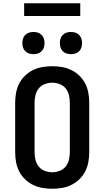

<svg xmlns="http://www.w3.org/2000/svg" viewBox="-20 -1149 640 1177"><path d="M300 8Q270 8 240 3Q210 -2 182.5 -15.5Q155 -29 133 -50.5Q111 -72 97.5 -98.5Q84 -125 78.5 -155Q73 -185 73 -215V-520Q73 -550 78.5 -580Q84 -610 97.5 -636.5Q111 -663 133 -684.5Q155 -706 182.5 -719.5Q210 -733 240 -738Q270 -743 300 -743Q330 -743 360 -738Q390 -733 417.5 -719.5Q445 -706 467 -684.5Q489 -663 502.5 -636.5Q516 -610 521.5 -580Q527 -550 527 -520V-215Q527 -185 521.5 -155Q516 -125 502.5 -98.5Q489 -72 467 -50.5Q445 -29 417.5 -15.5Q390 -2 360 3Q330 8 300 8ZM300 -93Q323 -93 345.5 -101.5Q368 -110 382.5 -128Q397 -146 402.5 -169Q408 -192 408 -215V-520Q408 -543 402.5 -566Q397 -589 382.5 -607Q368 -625 345.5 -633.5Q323 -642 300 -642Q277 -642 254.5 -633.5Q232 -625 217.5 -607Q203 -589 197.5 -566Q192 -543 192 -520V-215Q192 -192 197.5 -169Q203 -146 217.5 -128Q232 -110 254.5 -101.5Q277 -93 300 -93ZM415 -817Q401 -817 388 -821Q375 -825 365 -835Q355 -845 351 -858Q347 -871 347 -885Q347 -899 351 -912Q355 -925 365 -935Q375 -945 388 -949Q401 -953 415 -953Q429 -953 442 -949Q455 -945 465 -935Q475 -925 479 -912Q483 -899 483 -885Q483 -871 479 -858Q475 -845 465 -835Q455 -825 442 -821Q429 -817 415 -817ZM185 -817Q171 -817 158 -821Q145 -825 135 -835Q125 -845 121 -858Q117 -871 117 -885Q117 -899 121 -912Q125 -925 135 -935Q145 -945 158 -949Q171 -953 185 -953Q199 -953 212 -949Q225 -945 235 -935Q245 -925 249 -912Q253 -899 253 -885Q253 -871 249 -858Q245 -845 235 -835Q225 -825 212 -821Q199 -817 185 -817ZM128 -1051V-1129H472V-1051Z"/></svg>

Font: Iosevka Fixed Extended
Style: Bold
Weight: 700
Width: 7
Monospace: yes
Designer: Belleve Invis
Foundry: Belleve Invis
Version: Version 24.1.1; ttfautohint (v1.8.4)